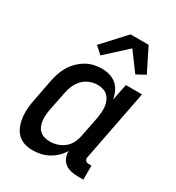

<svg xmlns="http://www.w3.org/2000/svg" viewBox="-187 -885 923 1009"><g transform="rotate(30 275.0 -380.5)"><path d="M165 12Q137 12 112 3.5Q87 -5 70 -24Q53 -43 44.5 -68Q36 -93 33.5 -119.5Q31 -146 34 -174Q37 -202 43 -230L66 -350Q71 -374 78.5 -397.5Q86 -421 99 -443.5Q112 -466 131 -485Q150 -504 172.5 -517.5Q195 -531 219.5 -536.5Q244 -542 268 -542Q293 -542 316.5 -535Q340 -528 357.5 -512.5Q375 -497 385 -475.5Q395 -454 399 -430L419 -530H517L434 -102Q432 -96 433 -90.5Q434 -85 437.5 -81Q441 -77 446 -75Q451 -73 457 -73H474V12H440Q419 12 398.5 7.5Q378 3 362.5 -9Q347 -21 339 -39.5Q331 -58 332 -80Q319 -58 300 -40Q281 -22 258.5 -10Q236 2 212 7Q188 12 165 12ZM220 -73Q242 -73 265 -80Q288 -87 307 -102.5Q326 -118 336.5 -139.5Q347 -161 351 -183L375 -303Q378 -321 379.5 -339Q381 -357 379.5 -374.5Q378 -392 371.5 -407.5Q365 -423 354 -434.5Q343 -446 326 -451.5Q309 -457 291 -457Q268 -457 244 -448Q220 -439 202.5 -420.5Q185 -402 175 -379.5Q165 -357 161 -334L137 -214Q134 -197 133 -180Q132 -163 134 -147Q136 -131 142.5 -116.5Q149 -102 160.5 -92Q172 -82 187.5 -77.5Q203 -73 220 -73ZM225 -598 182 -637 307 -773H417L487 -632L434 -603L352 -714Z"/></g></svg>

Font: Lode Dark Term
Style: Bold Italic
Weight: 700
Italic angle: -11°
Monospace: yes
Designer: Belleve Invis
Foundry: Belleve Invis
Version: Version 29.2.0